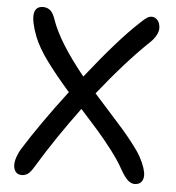

<svg xmlns="http://www.w3.org/2000/svg" viewBox="-52 -747 748 818"><g transform="rotate(5 322.0 -338.5)"><path d="M70.8 22Q43 22 36.6 -7.6Q30.3 -37.1 57.1 -85.9Q128.9 -201.2 240.2 -347.2Q179.7 -416 139.9 -470.5Q100.1 -524.9 82 -570.8Q33.7 -697.8 99.1 -699.2Q118.2 -699.2 131.1 -687.7Q144 -676.3 152.8 -648.9Q185.1 -555.2 295.9 -418.9Q430.2 -588.9 515.1 -667Q534.7 -686 544.7 -692.1Q554.7 -698.2 564.9 -698.2Q574.7 -697.8 583 -691.9Q591.3 -686 595.9 -675.5Q600.6 -665 600.6 -651.9Q600.6 -638.7 592.3 -622.6Q584 -606.4 567.9 -590.8Q471.2 -499 354 -352.1Q373 -330.6 416.3 -282.7Q459.5 -234.9 480 -211.4Q500.5 -188 525.9 -155.5Q551.3 -123 564 -100.1Q577.6 -75.2 584.2 -54.9Q590.8 -34.7 590.6 -21.2Q590.3 -7.8 585.2 1.2Q580.1 10.3 571.8 14.2Q563.5 18.1 553.2 18.1Q538.6 18.1 524.7 6.1Q510.7 -5.9 491.2 -40Q473.1 -73.7 439.5 -117.7Q405.8 -161.6 377.2 -194.3Q348.6 -227.1 299.8 -280.8Q199.2 -145 125 -22Q109.9 3.9 98.1 12.9Q86.4 22 70.8 22Z"/></g></svg>

Font: Shantell Sans Bouncy
Style: Regular
Weight: 400
Designer: Stephen Nixon, Anya Danilova, Shantell Martin
Foundry: Arrow Type
Version: Version 1.006;[9816181b4]